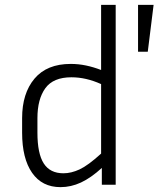

<svg xmlns="http://www.w3.org/2000/svg" viewBox="-20 -760 652 790"><path d="M399 0V-69Q354 -28 313 -9Q272 10 229 10Q153 10 112 -49Q71 -108 71 -214V-274Q71 -376 122 -436.5Q173 -497 271 -497Q303 -497 334 -490.5Q365 -484 396 -472V-740H456V0ZM134 -214Q134 -128 160 -87.5Q186 -47 241 -47Q273 -47 307.5 -63Q342 -79 396 -128V-414Q334 -442 274 -442Q199 -442 166.5 -397Q134 -352 134 -274ZM588 -547H548V-740H612Z"/></svg>

Font: Inria Sans Light
Style: Regular
Weight: 300
Designer: Black Foundry Team
Foundry: Black Foundry
Version: Version 1.2; ttfautohint (v1.8.3)